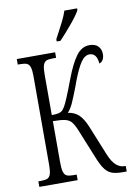

<svg xmlns="http://www.w3.org/2000/svg" viewBox="-100 -994 736 1056"><g transform="rotate(-10 268.0 -465.5)"><path d="M265 -784 280 -812Q297 -843 312.5 -874.5Q328 -906 336 -931H407V-921Q394 -896 357.5 -852Q321 -808 286 -771H265ZM32 -31H47Q71 -31 83 -36.5Q95 -42 100.5 -58.5Q106 -75 106 -109V-606Q106 -639 100.5 -655.5Q95 -672 83 -677.5Q71 -683 47 -683H32V-714H246V-683H226Q202 -683 190.5 -677.5Q179 -672 173.5 -655.5Q168 -639 168 -604V-377Q193 -377 206.5 -380.5Q220 -384 226.5 -390Q233 -396 241 -409Q257 -434 302 -554Q332 -634 363 -677Q394 -720 438 -720Q470 -720 486.5 -703Q503 -686 503 -659Q503 -639 495 -626.5Q487 -614 475 -611Q470 -670 430 -670Q403 -670 381 -637.5Q359 -605 332 -534Q328 -525 325 -514Q300 -449 287 -420.5Q274 -392 257 -374Q293 -369 316.5 -347.5Q340 -326 360 -278L427 -113Q445 -69 466.5 -50Q488 -31 514 -31H520V0H499Q463 0 441 -7Q419 -14 402 -34.5Q385 -55 368 -96L298 -268Q284 -302 271.5 -317Q259 -332 236.5 -337.5Q214 -343 168 -343V-113Q168 -77 173.5 -59.5Q179 -42 191 -36.5Q203 -31 227 -31H246V0H32Z"/></g></svg>

Font: Noto Serif CondLight
Style: Regular
Weight: 300
Width: 3
Designer: Monotype Design Team
Foundry: Monotype Imaging Inc.
Version: Version 1.001